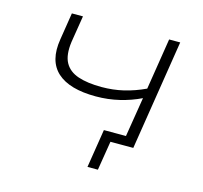

<svg xmlns="http://www.w3.org/2000/svg" viewBox="-93 -589 866 820"><g transform="rotate(15 340.5 -179.0)"><path d="M407 129H361L388 -41H503L497 0H428ZM479 0 514 -216Q471 -195 421 -183Q371 -171 317 -171Q200 -171 146 -220Q92 -269 108 -367L127 -487H176L157 -369Q149 -310 167 -277Q185 -244 226.5 -230Q268 -216 331 -216Q381 -216 427.5 -227Q474 -238 521 -260L557 -487H606L529 0Z"/></g></svg>

Font: Nunito Sans 10pt Expanded ExtraLight
Style: Italic
Weight: 250
Width: 7
Italic angle: -9°
Designer: Vernon Adams
Foundry: Vernon Adams
Version: Version 3.101;gftools[0.9.27]